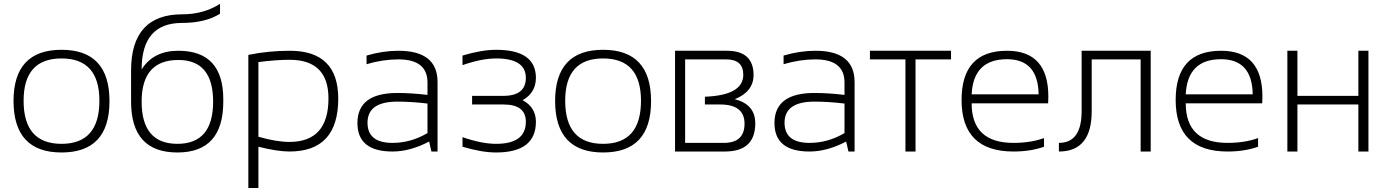

<svg xmlns="http://www.w3.org/2000/svg" viewBox="-20 -771 7057 977"><path d="M48.8 -256.3Q48.8 -517.6 293 -517.6Q537.1 -517.6 537.1 -256.3Q537.1 4.9 293 4.9Q49.8 4.9 48.8 -256.3ZM293 -39.1Q485.8 -39.1 485.8 -258.3Q485.8 -473.6 293 -473.6Q100.1 -473.6 100.1 -258.3Q100.1 -39.1 293 -39.1Z M1116.2 -253.9Q1116.2 4.9 882.8 4.9Q647 4.9 647 -253.9V-412.6Q647 -698.2 907.7 -698.2Q1016.1 -698.2 1099.6 -751.5V-701.2Q1024.9 -654.3 906.2 -654.3Q700.7 -654.3 700.7 -417.5Q759.8 -512.7 887.7 -512.7Q1116.2 -512.7 1116.2 -265.6ZM882.8 -39.1Q1064.5 -39.1 1064.5 -253.9Q1064.5 -465.8 887.7 -465.8Q700.7 -465.8 700.7 -253.9Q700.7 -39.1 882.8 -39.1Z M1294.9 -75.2Q1387.2 -48.8 1452.6 -48.8Q1651.4 -48.8 1651.4 -270Q1651.4 -466.8 1453.6 -466.8Q1385.3 -466.8 1294.9 -455.1ZM1243.7 -491.7Q1345.7 -512.7 1454.6 -512.7Q1701.2 -512.7 1701.2 -269Q1701.2 0 1453.1 0Q1391.6 0 1294.9 -24.4V185.5H1243.7Z M1798.8 -145Q1798.8 -297.9 2002 -297.9Q2073.7 -297.9 2155.3 -288.1V-351.1Q2155.3 -468.8 2007.3 -468.8Q1928.2 -468.8 1845.2 -444.3V-488.3Q1928.2 -512.7 2007.3 -512.7Q2206.5 -512.7 2206.5 -353.5V0H2175.3L2163.6 -50.8Q2067.4 0 1977.1 0Q1798.8 0 1798.8 -145ZM2002 -253.9Q1850.1 -253.9 1850.1 -146.5Q1850.1 -43.9 1977.1 -43.9Q2070.8 -43.9 2155.3 -93.8V-244.1Q2073.7 -253.9 2002 -253.9Z M2333.5 -488.3Q2431.2 -517.6 2504.4 -517.6Q2707 -517.6 2707 -375Q2707 -299.8 2639.6 -261.2Q2707 -224.6 2707 -151.4Q2707 4.9 2504.4 4.9Q2431.2 4.9 2333.5 -24.4V-73.2Q2431.2 -39.1 2504.4 -39.1Q2655.8 -39.1 2655.8 -151.4Q2655.8 -239.3 2542.5 -239.3H2382.3V-283.2H2541Q2655.8 -283.2 2655.8 -375Q2655.8 -473.6 2504.4 -473.6Q2431.2 -473.6 2333.5 -439.5Z M2804.7 -256.3Q2804.7 -517.6 3048.8 -517.6Q3293 -517.6 3293 -256.3Q3293 4.9 3048.8 4.9Q2805.7 4.9 2804.7 -256.3ZM3048.8 -39.1Q3241.7 -39.1 3241.7 -258.3Q3241.7 -473.6 3048.8 -473.6Q2856 -473.6 2856 -258.3Q2856 -39.1 3048.8 -39.1Z M3663.1 -43.9Q3768.6 -43.9 3768.6 -141.6Q3768.6 -239.3 3645 -239.3H3566.9V-278.8Q3762.2 -286.1 3762.2 -390.6Q3762.2 -468.8 3675.3 -468.8H3466.3V-43.9ZM3415 0V-512.7H3678.7Q3814.5 -512.7 3814.5 -389.2Q3814.5 -304.7 3718.8 -266.1Q3823.2 -240.2 3823.2 -143.1Q3823.2 0 3668.5 0Z M3920.9 -145Q3920.9 -297.9 4124 -297.9Q4195.8 -297.9 4277.3 -288.1V-351.1Q4277.3 -468.8 4129.4 -468.8Q4050.3 -468.8 3967.3 -444.3V-488.3Q4050.3 -512.7 4129.4 -512.7Q4328.6 -512.7 4328.6 -353.5V0H4297.4L4285.6 -50.8Q4189.5 0 4099.1 0Q3920.9 0 3920.9 -145ZM4124 -253.9Q3972.2 -253.9 3972.2 -146.5Q3972.2 -43.9 4099.1 -43.9Q4192.9 -43.9 4277.3 -93.8V-244.1Q4195.8 -253.9 4124 -253.9Z M4819.3 -512.7V-468.8H4638.7V0H4587.4V-468.8H4406.7V-512.7Z M5104 -512.7Q5314.5 -512.7 5314.5 -279.8Q5314.5 -263.2 5313.5 -245.1H4924.3Q4924.3 -43.9 5137.2 -43.9Q5224.6 -43.9 5292.5 -68.4V-24.4Q5224.6 0 5137.2 0Q4873 0 4873 -262.2Q4873 -512.7 5104 -512.7ZM4924.3 -291H5265.1Q5262.2 -469.7 5104 -469.7Q4933.1 -469.7 4924.3 -291Z M5368.2 -43.9Q5483.9 -43.9 5483.9 -205.1V-512.7H5835.4V0H5784.2V-468.8H5535.2V-205.1Q5535.2 0 5368.2 0Z M6193.4 -512.7Q6403.8 -512.7 6403.8 -279.8Q6403.8 -263.2 6402.8 -245.1H6013.7Q6013.7 -43.9 6226.6 -43.9Q6314 -43.9 6381.8 -68.4V-24.4Q6314 0 6226.6 0Q5962.4 0 5962.4 -262.2Q5962.4 -512.7 6193.4 -512.7ZM6013.7 -291H6354.5Q6351.6 -469.7 6193.4 -469.7Q6022.5 -469.7 6013.7 -291Z M6530.8 0V-512.7H6582V-283.2H6892.1V-512.7H6943.4V0H6892.1V-239.3H6582V0Z"/></svg>

Font: Voltera Light
Style: Light
Weight: 300
Designer: Bernd Montag
Version: Version 1.301